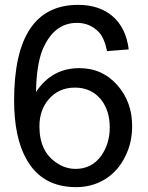

<svg xmlns="http://www.w3.org/2000/svg" viewBox="-20 -756 609 789"><path d="M420 -546Q408 -602 386 -624Q350 -662 296 -662Q199 -662 153 -547Q142 -518 135.5 -476.5Q129 -435 128 -378Q193 -476 306 -476Q402 -476 464 -404Q523 -336 523 -238Q523 -169 495 -114Q465 -52 411 -19Q358 13 293 13Q153 13 89 -101Q38 -191 38 -343Q38 -736 301 -736Q389 -736 443.5 -688.5Q498 -641 509 -553ZM142 -237Q142 -130 217 -84Q251 -62 291 -62Q357 -62 396 -116Q431 -166 431 -232Q431 -302 395 -347Q355 -396 288 -396Q222 -396 181 -349Q142 -304 142 -237Z"/></svg>

Font: MongolianScript
Style: Regular
Weight: 400
Designer: Bolorsoft LLC, NUM
Foundry: Bolorsoft LLC
Version: Version 3.2